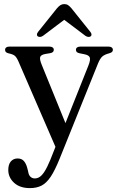

<svg xmlns="http://www.w3.org/2000/svg" viewBox="-20 -702 590 962"><path d="M318 -60.5 264 48 72 -395Q63 -415.5 53.5 -423Q44 -430.5 22 -435Q12.5 -437.5 9 -441.8Q5.5 -446 5.5 -452Q5.5 -460 11 -464.2Q16.5 -468.5 26.5 -468.5H228Q238 -468.5 243.8 -464.2Q249.5 -460 249.5 -452.5Q249.5 -446 245.5 -441.8Q241.5 -437.5 231 -435.5L209.5 -432Q185.5 -428 181.5 -416.8Q177.5 -405.5 189 -377.5ZM232 99 272.5 -3 286 -30 422.5 -372.5Q434 -401 430 -413.5Q426 -426 401.5 -430.5L379 -435Q369 -437 364.8 -441.2Q360.5 -445.5 360.5 -452.5Q360.5 -460 366.2 -464.2Q372 -468.5 382 -468.5H524Q534 -468.5 539.8 -464.2Q545.5 -460 545.5 -452Q545.5 -446.5 541.8 -442.2Q538 -438 527.5 -435Q504 -429 492.5 -418.8Q481 -408.5 470.5 -382.5L278.5 94Q255 152 233.8 183.8Q212.5 215.5 188 228Q163.5 240.5 130 240.5Q79.5 240.5 50.5 213.8Q21.5 187 21.5 149.5Q21.5 122 34.2 107Q47 92 68.5 92Q88.5 92 99.8 105Q111 118 116.5 139.5L121 157Q123.5 175 132.5 183.5Q141.5 192 154 192Q167 192 178.8 184.5Q190.5 177 203.5 156.8Q216.5 136.5 232 99ZM322 -618H281.5L408 -522.5Q415.5 -517.5 422.5 -517Q429.5 -516.5 434.5 -520Q438.5 -523 438.5 -529Q438.5 -535 432.5 -542.5L338 -660.5Q329 -671 321.2 -676.2Q313.5 -681.5 302 -681.5Q291 -681.5 282.8 -676.2Q274.5 -671 265.5 -660.5L171 -542.5Q165 -535 165 -529Q165 -523 169 -520Q174 -516.5 181 -517Q188 -517.5 195.5 -522.5Z"/></svg>

Font: Fraunces 20pt
Style: Regular
Weight: 400
Version: Version 1.000;[b76b70a41]